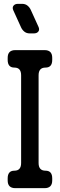

<svg xmlns="http://www.w3.org/2000/svg" viewBox="-20 -971 312 1000"><path d="M60 9H212Q252 9 252 -31V-42Q252 -82 217 -82Q181 -82 181 -122V-579Q181 -619 217 -619Q252 -619 252 -659V-670Q252 -710 212 -710H60Q20 -710 20 -670V-659Q20 -619 55 -619Q90 -619 90 -579V-122Q90 -82 55 -82Q20 -82 20 -42V-31Q20 9 60 9ZM89 -830Q95 -816 106.5 -806.5Q118 -797 135 -797H156Q172 -797 179.5 -806.5Q187 -816 181 -830L141 -918Q135 -932 123.5 -941.5Q112 -951 95 -951H74Q58 -951 50.5 -941.5Q43 -932 49 -918Z"/></svg>

Font: WDXL Lubrifont SC
Style: Regular
Weight: 400
Designer: [WDXL Lubrifont] Copyright 2020-2022 (c) NightFurySL2001, Skr-ZERO; [ZCOOL QingKe HuangYou] Copyright 2018-2022 (c) The 
Version: Version 2.001;hotconv 1.1.1;makeotfexe 2.6.0